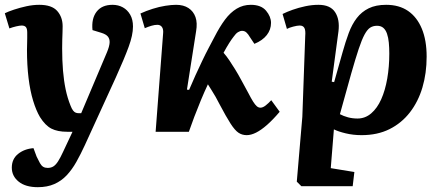

<svg xmlns="http://www.w3.org/2000/svg" viewBox="-21 -547 1830 797"><path d="M331 56Q314 93 296 125Q278 157 256 180.5Q234 204 204.5 217Q175 230 136 230Q85 230 56.5 207Q28 184 28 149Q28 113 54 92Q80 71 118 68L131 103Q139 120 145 130.5Q151 141 158.5 145.5Q166 150 177 150Q191 150 201 143.5Q211 137 220.5 122Q230 107 241 83L280 0H258Q218 0 192.5 -13Q167 -26 145 -61Q129 -88 116.5 -129Q104 -170 97.5 -223Q91 -276 91 -340Q91 -351 91.5 -363.5Q92 -376 92 -389Q92 -402 92 -412Q92 -428 86.5 -434.5Q81 -441 69 -441Q61 -441 46 -437.5Q31 -434 18 -429L-1 -492Q13 -499 37 -507Q61 -515 88.5 -521Q116 -527 142 -527Q194 -527 216.5 -501.5Q239 -476 239 -438Q239 -426 238.5 -412.5Q238 -399 237.5 -383Q237 -367 237 -346Q237 -296 240.5 -254Q244 -212 251.5 -176Q259 -140 272 -108Q277 -95 282.5 -88Q288 -81 294 -79Q300 -77 307 -77H316L423 -330Q433 -354 434 -369.5Q435 -385 427 -395Q419 -405 399 -411L363 -422Q358 -470 380 -498.5Q402 -527 446 -527Q470 -527 489 -516.5Q508 -506 519.5 -486Q531 -466 531 -437Q531 -419 526.5 -398Q522 -377 513 -352.5Q504 -328 491 -297Q478 -266 460 -226Z M755 -175 764 -174Q776 -203 790 -233.5Q804 -264 818 -293.5Q832 -323 845.5 -348.5Q859 -374 869 -393Q891 -436 913 -465.5Q935 -495 961.5 -511Q988 -527 1020 -527Q1063 -527 1083.5 -502.5Q1104 -478 1104 -452Q1104 -424 1086.5 -401.5Q1069 -379 1035 -365L1017 -392Q1009 -406 1001.5 -412.5Q994 -419 984 -419Q976 -419 967 -413.5Q958 -408 949 -395Q941 -385 930.5 -368.5Q920 -352 907 -328Q920 -313 931 -296.5Q942 -280 954.5 -260Q967 -240 982 -212Q999 -182 1010 -160.5Q1021 -139 1029.5 -125.5Q1038 -112 1045 -106Q1052 -100 1060 -100Q1070 -100 1081.5 -109Q1093 -118 1105 -131L1140 -83Q1112 -50 1087.5 -28.5Q1063 -7 1042 3.5Q1021 14 1003 14Q984 14 969 4Q954 -6 936 -34Q918 -62 890 -115Q882 -131 874 -145Q866 -159 858 -171.5Q850 -184 842 -197Q827 -165 812.5 -130Q798 -95 785.5 -62Q773 -29 763 0H625L656 -407Q658 -425 651.5 -434.5Q645 -444 632 -444Q621 -444 607.5 -440Q594 -436 580 -430L562 -491Q586 -502 613 -510.5Q640 -519 665.5 -523Q691 -527 710 -527Q741 -527 761.5 -513.5Q782 -500 790.5 -476Q799 -452 793 -417Z M1246 -397Q1248 -421 1242.5 -431Q1237 -441 1223 -441Q1213 -441 1196 -436.5Q1179 -432 1170 -427L1152 -489Q1170 -498 1194 -506.5Q1218 -515 1246 -521Q1274 -527 1301 -527Q1350 -527 1370 -496.5Q1390 -466 1384 -417L1356 -208L1366 -206L1401 -330Q1413 -373 1426.5 -409.5Q1440 -446 1460 -472Q1480 -498 1509.5 -512.5Q1539 -527 1582 -527Q1636 -527 1673 -501.5Q1710 -476 1730 -428Q1750 -380 1750 -312Q1750 -243 1732.5 -184Q1715 -125 1680.5 -80.5Q1646 -36 1596 -11Q1546 14 1480 14Q1445 14 1414 6.5Q1383 -1 1365 -10L1352 151L1450 167L1443 226H1230L1211 207L1234 -62ZM1544 -440Q1528 -440 1516 -432.5Q1504 -425 1492.5 -404Q1481 -383 1468 -344Q1455 -305 1437 -242L1390 -73Q1405 -65 1423.5 -60Q1442 -55 1463 -55Q1495 -55 1520 -76.5Q1545 -98 1561.5 -135Q1578 -172 1586.5 -221Q1595 -270 1595 -325Q1595 -349 1593 -370Q1591 -391 1585.5 -407Q1580 -423 1570 -431.5Q1560 -440 1544 -440Z"/></svg>

Font: Literata 18pt
Style: Bold Italic
Weight: 700
Italic angle: -2°
Designer: Latin by Veronika Burian and Jose Scaglione. Greek by Irene Vlachou. Cyrillic by Vera Evstafieva
Foundry: TypeTogether
Version: Version 3.103;gftools[0.9.29]